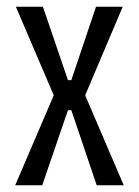

<svg xmlns="http://www.w3.org/2000/svg" viewBox="-20 -548 411 568"><path d="M25 0 139 -266 27 -528H107L181 -311H191L264 -528H343L232 -266L346 0H266L191 -222H181L105 0Z"/></svg>

Font: Bricolage Grotesque 12pt Condensed Light
Style: Regular
Weight: 300
Width: 3
Designer: Mathieu Triay
Foundry: Atelier Triay
Version: Version 1.001; ttfautohint (v1.8.4.7-5d5b);gftools[0.9.33.de